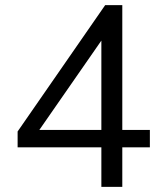

<svg xmlns="http://www.w3.org/2000/svg" viewBox="-20 -732 640 752"><path d="M567 -223V-155H459V0H377V-155H49V-217L392 -712H459V-223ZM134 -223H377V-573Z"/></svg>

Font: Muli
Style: Regular
Weight: 400
Designer: Vernon Adams
Foundry: Vernon Adams
Version: Version 2.000